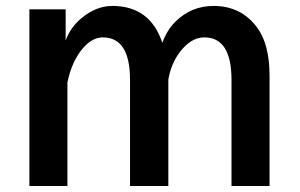

<svg xmlns="http://www.w3.org/2000/svg" viewBox="-20 -596 1000 641"><path d="M199.2 -564.9V-460.9Q215.3 -505.4 252.9 -536.1Q301.8 -576.2 355 -576.2Q481 -576.2 522 -453.1Q537.1 -495.1 564.9 -522.9Q618.2 -576.2 692.9 -576.2Q785.6 -576.2 838.9 -503.4Q879.9 -447.3 879.9 -342.8V24.9H752.9V-329.1Q752.9 -471.2 662.1 -471.2Q618.7 -471.2 582 -424.3Q551.3 -384.8 542 -330.1V24.9H414.1V-329.1Q414.1 -471.2 323.2 -471.2Q288.1 -471.2 256.8 -435.1Q219.7 -391.6 205.1 -320.8V24.9H78.1V-564.9Z"/></svg>

Font: FORM UDPGothic
Style: Bold
Weight: 700
Foundry: Pronama LLC
Version: Version 1.051